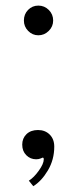

<svg xmlns="http://www.w3.org/2000/svg" viewBox="-20 -554 295 679"><path d="M64.5 -481.4Q64.5 -503.9 79.3 -519Q94.2 -534.2 115.7 -534.2Q137.2 -534.2 152.6 -518.8Q168 -503.4 168 -481.4Q168 -460 152.3 -444.6Q136.7 -429.2 115.7 -429.2Q94.7 -429.2 79.6 -444.6Q64.5 -460 64.5 -481.4ZM97.7 104.5 82 85Q100.1 73.7 117.4 49.3Q134.8 24.9 134.8 9.3Q134.8 3.4 130.9 3.4L124 6.3Q117.2 9.3 107.9 9.3Q87.4 9.3 73 -5.1Q58.6 -19.5 58.6 -42.5Q58.6 -64.9 73.7 -79.6Q88.9 -94.2 114.3 -94.2Q139.6 -94.2 155.8 -78.1Q171.9 -62 171.9 -35.6Q171.9 10.7 149.4 48.6Q127 86.4 97.7 104.5Z"/></svg>

Font: Imbue
Style: Regular
Weight: 400
Designer: Tyler Finck
Foundry: Etcetera Type Company
Version: Version 0.910